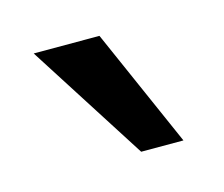

<svg xmlns="http://www.w3.org/2000/svg" viewBox="-46 -766 369 316"><g transform="rotate(-15 138.5 -608.0)"><path d="M161 -507 32 -709H144L233 -507Z"/></g></svg>

Font: Ysabeau SemiBold
Style: Regular
Weight: 600
Designer: Christian Thalmann (Catharsis Fonts)
Version: Version 2.000;gftools[0.9.27.dev2+g8671c4b]